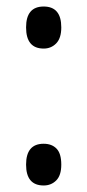

<svg xmlns="http://www.w3.org/2000/svg" viewBox="-20 -560 268 589"><path d="M60 -476Q60 -540 114 -540Q168 -540 168 -476Q168 -443 152.5 -427Q137 -411 114 -411Q60 -411 60 -476ZM60 -55Q60 -119 114 -119Q139 -119 153.5 -104Q168 -89 168 -55Q168 -22 152.5 -6.5Q137 9 114 9Q60 9 60 -55Z"/></svg>

Font: Noto Sans Lao ExtraCondensed
Style: Regular
Weight: 400
Width: 2
Designer: Monotype Design Team
Foundry: Monotype Imaging Inc.
Version: Version 2.003; ttfautohint (v1.8.4.7-5d5b)